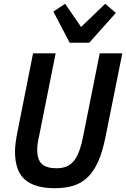

<svg xmlns="http://www.w3.org/2000/svg" viewBox="-20 -979 664 1011"><path d="M273 -698 186 -263Q181 -243 178.5 -225Q176 -207 176 -192Q176 -137 201 -115Q226 -93 277 -93Q305 -93 327 -101Q349 -109 366 -128Q383 -147 395.5 -179.5Q408 -212 418 -262L505 -698H624L536 -260Q521 -184 498.5 -132Q476 -80 444 -48Q412 -16 369 -2Q326 12 268 12Q163 12 111 -33.5Q59 -79 59 -181Q59 -204 62.5 -229.5Q66 -255 72 -285L154 -698ZM347 -754 261 -918 323 -959 407 -837 534 -959 590 -911 450 -754Z"/></svg>

Font: IBM Plex Sans Cond SmBld
Style: Italic
Weight: 600
Width: 3
Italic angle: -11°
Designer: Mike Abbink, Paul van der Laan, Pieter van Rosmalen
Foundry: Bold Monday
Version: Version 1.3